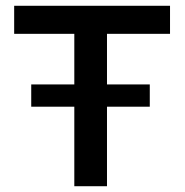

<svg xmlns="http://www.w3.org/2000/svg" viewBox="-20 -644 640 664"><path d="M237 0V-275H88V-352H237V-527H29V-624H568V-527H350V-352H498V-275H350V0Z"/></svg>

Font: Inconsolata Expanded Bold
Style: Regular
Weight: 700
Width: 7
Monospace: yes
Designer: Raph Levien, Cyreal, Brenton Simpson
Foundry: Raph Levien, Cyreal, Google
Version: Version 3.001; ttfautohint (v1.8.2.53-6de2)